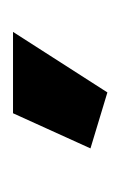

<svg xmlns="http://www.w3.org/2000/svg" viewBox="35 -805 185 295"><g transform="rotate(-90 127.5 -657.5)"><path d="M133 -585 47 -611 101 -730H226Z"/></g></svg>

Font: Raleway
Style: Bold
Weight: 700
Designer: Matt McInerney, Pablo Impallari, Rodrigo Fuenzalida
Foundry: Matt McInerney, Pablo Impallari, Rodrigo Fuenzalida
Version: Version 4.026